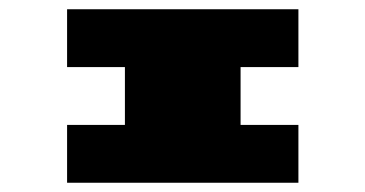

<svg xmlns="http://www.w3.org/2000/svg" viewBox="-20 -520 790 415"><path d="M125 -125V-250H250V-375H125V-500H625V-375H500V-250H625V-125Z"/></svg>

Font: Silkscreen
Style: Bold
Weight: 700
Designer: Jason Kottke
Foundry: Jason Kottke
Version: Version 1.001; ttfautohint (v1.8.4.7-5d5b)